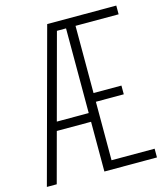

<svg xmlns="http://www.w3.org/2000/svg" viewBox="-118 -889 836 977"><g transform="rotate(-15 300.0 -400.0)"><path d="M7 0 223 -800H587V-754H360V-400H507V-354H360V-46H587V0H310V-754H262L59 0ZM107 -262 119 -308H338V-262Z"/></g></svg>

Font: Victor Mono Thin
Style: Regular
Weight: 100
Monospace: yes
Designer: Rune Bjørnerås
Version: Version 1.561;gftools[0.9.30]